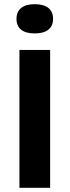

<svg xmlns="http://www.w3.org/2000/svg" viewBox="-20 -899 333 919"><path d="M73 0V-660H220V0ZM146 -739Q104 -739 81.5 -756.5Q59 -774 59 -808Q59 -843 81.5 -861Q104 -879 146 -879Q189 -879 211.5 -861Q234 -843 234 -808Q234 -775 211.5 -757Q189 -739 146 -739Z"/></svg>

Font: Bricolage Grotesque
Style: Bold
Weight: 700
Designer: Mathieu Triay
Foundry: Atelier Triay
Version: Version 1.001;gftools[0.9.33.dev8+g029e19f]